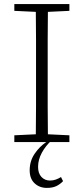

<svg xmlns="http://www.w3.org/2000/svg" viewBox="-20 -694 409 938"><path d="M50 -641V-674H319V-641L214 -636Q213 -569 213 -501.5Q213 -434 213 -366V-308Q213 -241 213 -173.5Q213 -106 214 -38L319 -33V0H50V-33L155 -38Q156 -106 156 -173.5Q156 -241 156 -308V-366Q156 -434 156 -501.5Q156 -569 155 -636ZM209 224Q173 224 149 201.5Q125 179 125 138Q125 93 149 57.5Q173 22 206 0V-8H232Q203 18 184.5 52Q166 86 166 121Q166 153 182.5 170.5Q199 188 224 188Q239 188 252 183.5Q265 179 278 171L288 191Q274 206 255.5 215Q237 224 209 224Z"/></svg>

Font: Source Serif 4 SmText Light
Style: Regular
Weight: 300
Designer: Frank Grießhammer
Foundry: Adobe
Version: Version 4.005;hotconv 1.1.0;makeotfexe 2.6.0